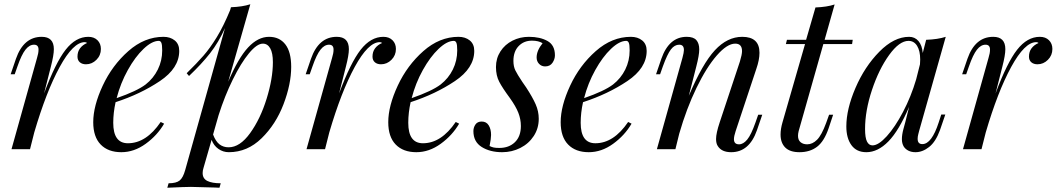

<svg xmlns="http://www.w3.org/2000/svg" viewBox="-20 -701 4964 902"><path d="M454 -471Q454 -441 433 -420Q412 -399 384 -399Q366 -399 355 -408.5Q344 -418 344 -435Q344 -458 356 -474Q368 -490 389 -499Q385 -503 378 -503Q324 -503 260.5 -386.5Q197 -270 141 -79L121 0H34L154 -429Q161 -451 161 -468Q161 -491 140 -491Q118 -491 99.5 -467.5Q81 -444 62 -389L49 -352H30L55 -425Q91 -528 176 -528Q233 -528 233 -470Q233 -442 219 -388L187 -262Q241 -407 288.5 -467.5Q336 -528 395 -528Q422 -528 438 -512Q454 -496 454 -471Z M523 -221Q512 -171 512 -124Q512 -28 581 -28Q667 -28 735 -128L751 -120Q719 -65 664.5 -25.5Q610 14 550 14Q488 14 453 -22Q418 -58 418 -127Q418 -203 462.5 -298.5Q507 -394 583 -461Q659 -528 748 -528Q780 -528 801 -511Q822 -494 822 -462Q822 -381 731 -320Q640 -259 523 -221ZM528 -240Q623 -273 664 -304Q701 -333 721.5 -374.5Q742 -416 742 -464Q742 -491 738 -500Q734 -509 726 -509Q694 -509 654.5 -471.5Q615 -434 580.5 -372Q546 -310 528 -240Z M1348 -387Q1348 -306 1312 -211.5Q1276 -117 1209 -51.5Q1142 14 1055 14Q1028 14 1006 -1.5Q984 -17 974 -44L936 88Q932 100 932 112Q932 138 954 149Q976 160 1017 160L1011 181L990 180Q903 177 877 177Q850 177 766 181L772 160Q808 160 824 147Q840 134 850 98L1037 -569Q1007 -502 967 -451Q927 -400 868 -344L857 -357Q904 -403 935.5 -439Q967 -475 998.5 -526.5Q1030 -578 1061 -653L1065 -667Q1119 -669 1156 -681L1052 -317Q1099 -428 1145.5 -478Q1192 -528 1244 -528Q1293 -528 1320.5 -492.5Q1348 -457 1348 -387ZM1262 -409Q1262 -452 1249.5 -474Q1237 -496 1215 -496Q1187 -496 1149.5 -450.5Q1112 -405 1074 -328Q1036 -251 1007 -160L981 -69Q993 -37 1011 -23Q1029 -9 1054 -9Q1107 -9 1155 -75.5Q1203 -142 1232.5 -237Q1262 -332 1262 -409Z M1840 -471Q1840 -441 1819 -420Q1798 -399 1770 -399Q1752 -399 1741 -408.5Q1730 -418 1730 -435Q1730 -458 1742 -474Q1754 -490 1775 -499Q1771 -503 1764 -503Q1710 -503 1646.5 -386.5Q1583 -270 1527 -79L1507 0H1420L1540 -429Q1547 -451 1547 -468Q1547 -491 1526 -491Q1504 -491 1485.5 -467.5Q1467 -444 1448 -389L1435 -352H1416L1441 -425Q1477 -528 1562 -528Q1619 -528 1619 -470Q1619 -442 1605 -388L1573 -262Q1627 -407 1674.5 -467.5Q1722 -528 1781 -528Q1808 -528 1824 -512Q1840 -496 1840 -471Z M1909 -221Q1898 -171 1898 -124Q1898 -28 1967 -28Q2053 -28 2121 -128L2137 -120Q2105 -65 2050.5 -25.5Q1996 14 1936 14Q1874 14 1839 -22Q1804 -58 1804 -127Q1804 -203 1848.5 -298.5Q1893 -394 1969 -461Q2045 -528 2134 -528Q2166 -528 2187 -511Q2208 -494 2208 -462Q2208 -381 2117 -320Q2026 -259 1909 -221ZM1914 -240Q2009 -273 2050 -304Q2087 -333 2107.5 -374.5Q2128 -416 2128 -464Q2128 -491 2124 -500Q2120 -509 2112 -509Q2080 -509 2040.5 -471.5Q2001 -434 1966.5 -372Q1932 -310 1914 -240Z M2326 -6Q2371 -6 2399 -33Q2427 -60 2427 -109Q2427 -141 2415 -171.5Q2403 -202 2375 -241Q2341 -287 2325.5 -316.5Q2310 -346 2310 -386Q2310 -427 2331 -459.5Q2352 -492 2387.5 -510Q2423 -528 2465 -528Q2517 -528 2552 -508.5Q2587 -489 2587 -441Q2587 -423 2575.5 -406Q2564 -389 2541 -389Q2524 -389 2512.5 -401Q2501 -413 2501 -431Q2501 -463 2529 -498Q2510 -510 2479 -510Q2441 -510 2416.5 -484.5Q2392 -459 2392 -415Q2392 -389 2401 -370.5Q2410 -352 2434 -316L2452 -290Q2482 -244 2496.5 -211Q2511 -178 2511 -143Q2511 -98 2487.5 -62Q2464 -26 2424.5 -6Q2385 14 2339 14Q2282 14 2243 -10.5Q2204 -35 2204 -85Q2204 -102 2213.5 -116Q2223 -130 2243 -130Q2265 -130 2276 -112Q2287 -94 2287 -67Q2287 -50 2280 -15Q2290 -10 2299.5 -8Q2309 -6 2326 -6Z M2719 -221Q2708 -171 2708 -124Q2708 -28 2777 -28Q2863 -28 2931 -128L2947 -120Q2915 -65 2860.5 -25.5Q2806 14 2746 14Q2684 14 2649 -22Q2614 -58 2614 -127Q2614 -203 2658.5 -298.5Q2703 -394 2779 -461Q2855 -528 2944 -528Q2976 -528 2997 -511Q3018 -494 3018 -462Q3018 -381 2927 -320Q2836 -259 2719 -221ZM2724 -240Q2819 -273 2860 -304Q2897 -333 2917.5 -374.5Q2938 -416 2938 -464Q2938 -491 2934 -500Q2930 -509 2922 -509Q2890 -509 2850.5 -471.5Q2811 -434 2776.5 -372Q2742 -310 2724 -240Z M3561 -162 3536 -89Q3500 14 3415 14Q3370 14 3352 -15Q3344 -27 3344 -48Q3344 -75 3361 -126L3456 -412Q3466 -445 3466 -461Q3466 -496 3434 -496Q3396 -496 3347.5 -440.5Q3299 -385 3252 -288Q3205 -191 3171 -73L3153 0H3066L3186 -429Q3193 -455 3193 -466Q3193 -491 3171 -491Q3149 -491 3132 -469Q3115 -447 3094 -389L3081 -352H3062L3087 -425Q3123 -528 3206 -528Q3238 -528 3251.5 -512.5Q3265 -497 3265 -469Q3265 -442 3251 -388L3216 -251Q3280 -402 3338.5 -465Q3397 -528 3467 -528Q3548 -528 3548 -453Q3548 -420 3533 -377L3436 -85Q3428 -61 3428 -47Q3428 -23 3452 -23Q3472 -23 3490.5 -45.5Q3509 -68 3529 -125L3542 -162Z M3732 -85Q3729 -73 3729 -63Q3729 -43 3741 -33Q3753 -23 3772 -23Q3797 -23 3818.5 -44.5Q3840 -66 3861 -123L3875 -162H3894L3873 -99Q3852 -37 3818.5 -11.5Q3785 14 3736 14Q3691 14 3669 -8Q3647 -30 3647 -69Q3647 -95 3656 -126L3762 -494H3672L3677 -514H3767L3811 -666Q3865 -668 3901 -680L3854 -514H3986L3983 -494H3848Z M4402 -163H4421L4396 -90Q4376 -35 4345 -10.5Q4314 14 4281 14Q4262 14 4248 7Q4234 0 4226 -12Q4217 -27 4217 -47Q4217 -68 4224 -94Q4231 -120 4233 -127L4251 -199Q4203 -87 4153.5 -36.5Q4104 14 4050 14Q4004 14 3980 -19Q3956 -52 3956 -107Q3956 -188 3999 -288Q4042 -388 4111 -458Q4180 -528 4251 -528Q4278 -528 4295 -508Q4312 -488 4315 -452L4331 -514Q4386 -516 4423 -528L4298 -86Q4297 -82 4294 -70.5Q4291 -59 4291 -49Q4291 -24 4313 -24Q4357 -24 4390 -126ZM4284 -328 4302 -399Q4303 -407 4303 -421Q4303 -462 4288.5 -485.5Q4274 -509 4248 -509Q4205 -509 4157 -442.5Q4109 -376 4076.5 -278.5Q4044 -181 4044 -95Q4044 -54 4053 -36Q4062 -18 4079 -18Q4107 -18 4146 -61Q4185 -104 4222.5 -175.5Q4260 -247 4284 -328Z M4924 -471Q4924 -441 4903 -420Q4882 -399 4854 -399Q4836 -399 4825 -408.5Q4814 -418 4814 -435Q4814 -458 4826 -474Q4838 -490 4859 -499Q4855 -503 4848 -503Q4794 -503 4730.5 -386.5Q4667 -270 4611 -79L4591 0H4504L4624 -429Q4631 -451 4631 -468Q4631 -491 4610 -491Q4588 -491 4569.5 -467.5Q4551 -444 4532 -389L4519 -352H4500L4525 -425Q4561 -528 4646 -528Q4703 -528 4703 -470Q4703 -442 4689 -388L4657 -262Q4711 -407 4758.5 -467.5Q4806 -528 4865 -528Q4892 -528 4908 -512Q4924 -496 4924 -471Z"/></svg>

Font: Playfair Display
Style: Italic
Weight: 400
Italic angle: -14°
Designer: Claus Eggers Sørensen
Foundry: Claus Eggers Sørensen
Version: Version 1.200; ttfautohint (v1.6)